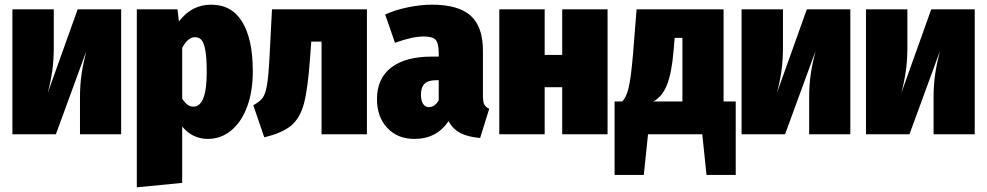

<svg xmlns="http://www.w3.org/2000/svg" viewBox="-20 -574 4222 821"><path d="M498 0H322V-157Q322 -212 329 -258.5Q336 -305 349 -355L219 0H33V-534H210V-373Q210 -317 203.5 -271Q197 -225 184 -176L312 -534H498Z M1061 -269Q1061 -184 1037 -118.5Q1013 -53 969 -16.5Q925 20 869 20Q803 20 759 -33V208L565 227V-534H739L745 -482Q799 -554 883 -554Q971 -554 1016 -480Q1061 -406 1061 -269ZM864 -266Q864 -329 857.5 -361.5Q851 -394 840.5 -404.5Q830 -415 814 -415Q783 -415 759 -369V-152Q771 -134 782 -126Q793 -118 807 -118Q864 -118 864 -266Z M1549 -534V0H1355V-396H1311L1305 -316Q1296 -192 1279.5 -130.5Q1263 -69 1225 -37Q1187 -5 1110 13L1063 -124Q1089 -138 1101.5 -153.5Q1114 -169 1121 -206.5Q1128 -244 1132 -322L1143 -534Z M2072 -109 2033 16Q1983 12 1950 -4.5Q1917 -21 1898 -56Q1847 20 1752 20Q1680 20 1636 -27Q1592 -74 1592 -150Q1592 -238 1652.5 -285Q1713 -332 1828 -332H1856V-346Q1856 -389 1843 -403.5Q1830 -418 1791 -418Q1744 -418 1669 -391L1627 -512Q1671 -532 1725.5 -543Q1780 -554 1827 -554Q1940 -554 1992.5 -507Q2045 -460 2045 -358V-165Q2045 -139 2050.5 -127.5Q2056 -116 2072 -109ZM1856 -145V-231H1845Q1811 -231 1795.5 -216Q1780 -201 1780 -169Q1780 -144 1789 -130Q1798 -116 1814 -116Q1839 -116 1856 -145Z M2384 0V-201H2309V0H2115V-534H2309V-339H2384V-534H2578V0Z M3126 -140V174H3001L2983 0H2751L2733 174H2608V-140H2640Q2657 -155 2667.5 -196.5Q2678 -238 2687 -345L2702 -534H3074V-140ZM2898 -412H2865L2860 -355Q2852 -261 2832 -211Q2812 -161 2774 -140H2898Z M3616 0H3440V-157Q3440 -212 3447 -258.5Q3454 -305 3467 -355L3337 0H3151V-534H3328V-373Q3328 -317 3321.5 -271Q3315 -225 3302 -176L3430 -534H3616Z M4148 0H3972V-157Q3972 -212 3979 -258.5Q3986 -305 3999 -355L3869 0H3683V-534H3860V-373Q3860 -317 3853.5 -271Q3847 -225 3834 -176L3962 -534H4148Z"/></svg>

Font: Fira Sans Condensed Black
Style: Regular
Weight: 900
Width: 3
Designer: Carrois Corporate & Edenspiekermann AG
Foundry: Carrois Corporate GbR & Edenspiekermann AG
Version: Version 4.203